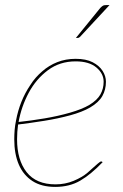

<svg xmlns="http://www.w3.org/2000/svg" viewBox="-20 -728 483 754"><path d="M197 6Q143 6 107.5 -17Q72 -40 54 -81.5Q36 -123 36 -181Q36 -199 37.5 -217.5Q39 -236 43 -255Q50 -293 64 -328Q78 -363 99 -394Q109 -410 121 -423.5Q133 -437 146 -448Q172 -471 205 -484Q238 -497 277 -497Q318 -497 344 -483.5Q370 -470 383 -449.5Q396 -429 396 -407Q396 -376 382 -351Q368 -326 334 -306Q303 -288 255 -275Q207 -262 153.5 -253.5Q100 -245 51 -239Q49 -225 48 -210Q47 -195 47 -181Q47 -100 84.5 -52Q122 -4 198 -4Q236 -4 269.5 -18Q303 -32 324 -50Q332 -57 343 -67Q354 -77 364 -85.5Q374 -94 377 -94Q380 -94 382 -92L383 -91Q337 -43 295 -18.5Q253 6 197 6ZM53 -249Q101 -254 154.5 -263Q208 -272 255 -285.5Q302 -299 331 -316Q362 -335 374.5 -357.5Q387 -380 387 -407Q387 -439 358.5 -463Q330 -487 277 -487Q215 -487 168.5 -452.5Q122 -418 93 -364Q64 -310 53 -249ZM397 -708H410L294 -583Q292 -581 289.5 -580Q287 -579 285 -579H278L374 -697Q381 -704 385 -706Q389 -708 397 -708Z"/></svg>

Font: Aleo Thin
Style: Italic
Weight: 250
Italic angle: -7°
Designer: Alessio Laiso
Foundry: Alessio Laiso
Version: Version 2.001;gftools[0.9.29]